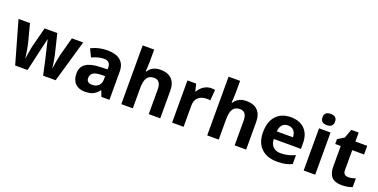

<svg xmlns="http://www.w3.org/2000/svg" viewBox="-20 -1542 4599 2334"><g transform="rotate(20 2279.5 -375.0)"><path d="M689 0 846.2 -545.9H700.2L634.8 -304.2C631.3 -290 626 -262.2 618.7 -221.7C611.3 -180.7 606 -148.4 603 -125H600.1C598.6 -162.1 580.6 -255.4 575.2 -284.2L511.2 -545.9H347.2L279.8 -284.2L272 -242.7C261.7 -189 256.3 -149.9 254.9 -125H252C241.7 -201.2 231.4 -260.7 221.2 -304.2L158.2 -545.9H9.8L165 0H325.2L424.8 -432.1H428.2L484.9 -190.9L526.9 0Z M1384.8 0V-363.8C1384.8 -494.1 1304.2 -557.1 1157.7 -557.1C1081.1 -557.1 1011.7 -540.5 948.7 -507.8L998 -407.2C1057.1 -433.6 1108.4 -446.8 1151.9 -446.8C1208.5 -446.8 1236.8 -418.9 1236.8 -363.8V-339.8L1142.1 -336.9C978.5 -331.1 897.9 -278.8 897.9 -163.1C897.9 -107.9 913.1 -64.9 943.4 -35.2C973.1 -5.4 1014.6 9.8 1066.9 9.8C1109.4 9.8 1144 3.9 1170.9 -8.8C1197.3 -21 1223.1 -42.5 1248 -74.2H1252L1280.8 0ZM1236.8 -208C1236.8 -175.3 1226.6 -148.9 1206.1 -128.9C1185.1 -108.9 1157.7 -99.1 1123 -99.1C1074.7 -99.1 1050.8 -120.1 1050.8 -162.1C1050.8 -220.7 1092.8 -248.5 1179.2 -251L1236.8 -252.9Z M2042 -356C2042 -484.9 1974.6 -556.2 1846.2 -556.2C1773.9 -556.2 1721.2 -529.3 1688 -476.1H1680.2L1683.6 -520C1686 -564.5 1687 -592.8 1687 -605V-759.8H1538.1V0H1687V-256.8C1687 -383.8 1721.7 -437 1805.2 -437C1863.8 -437 1893.1 -397.5 1893.1 -318.8V0H2042Z M2500 -556.2C2466.3 -556.2 2435.1 -546.9 2406.2 -528.3C2377.4 -509.3 2354.5 -484.9 2337.4 -454.1H2330.1L2308.1 -545.9H2195.3V0H2344.2V-277.8C2344.2 -365.7 2399.9 -417 2495.1 -417C2512.2 -417 2526.9 -415.5 2539.1 -412.1L2550.3 -551.8C2537.1 -554.7 2520 -556.2 2500 -556.2Z M3153.3 -356C3153.3 -484.9 3085.9 -556.2 2957.5 -556.2C2885.3 -556.2 2832.5 -529.3 2799.3 -476.1H2791.5L2794.9 -520C2797.4 -564.5 2798.3 -592.8 2798.3 -605V-759.8H2649.4V0H2798.3V-256.8C2798.3 -383.8 2833 -437 2916.5 -437C2975.1 -437 3004.4 -397.5 3004.4 -318.8V0H3153.3Z M3532.7 -450.2C3595.7 -450.2 3635.3 -408.7 3636.7 -335H3427.7C3433.1 -408.7 3469.7 -450.2 3532.7 -450.2ZM3553.7 9.8C3596.2 9.8 3632.3 6.8 3662.1 0.5C3691.9 -6.3 3719.7 -15.6 3745.6 -28.8V-144C3681.6 -114.3 3626.5 -101.1 3560.5 -101.1C3476.1 -101.1 3427.7 -151.4 3424.3 -235.8H3776.4V-308.1C3776.4 -385.7 3754.9 -446.3 3711.9 -490.2C3668.9 -534.2 3608.9 -556.2 3531.7 -556.2C3451.2 -556.2 3387.7 -531.2 3342.3 -481.4C3296.4 -431.2 3273.4 -360.4 3273.4 -269C3273.4 -180.2 3298.3 -111.3 3347.7 -63C3397 -14.6 3465.8 9.8 3553.7 9.8Z M3891.1 -687C3891.1 -638.2 3918 -613.8 3972.2 -613.8C4026.4 -613.8 4053.2 -640.6 4053.2 -687C4053.2 -735.4 4026.4 -759.8 3972.2 -759.8C3918 -759.8 3891.1 -735.4 3891.1 -687ZM4046.4 -545.9H3897.5V0H4046.4Z M4432.6 -108.9C4393.6 -108.9 4367.7 -128.4 4367.7 -170.9V-434.1H4520.5V-545.9H4367.7V-662.1H4272.5L4229.5 -546.9L4147.5 -497.1V-434.1H4218.8V-170.9C4218.8 -50.3 4270.5 9.8 4389.6 9.8C4443.8 9.8 4489.3 1.5 4526.4 -15.1V-126C4489.7 -114.7 4458.5 -108.9 4432.6 -108.9Z"/></g></svg>

Font: Samim
Style: Bold
Weight: 700
Foundry: DejaVu fonts team - Redesigned by Saber Rastikerdar
Version: Version 4.0.5